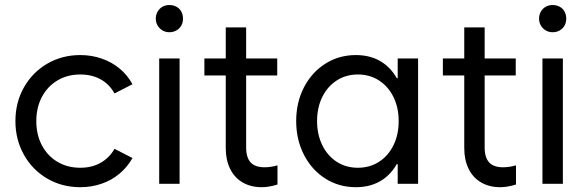

<svg xmlns="http://www.w3.org/2000/svg" viewBox="-20 -739 2349 772"><path d="M42 -252Q42 -327.1 76.2 -387.7Q110.4 -448.2 169.9 -482.9Q229.5 -517.6 302.7 -517.6Q348.6 -517.6 389.2 -503.4Q429.7 -489.3 460.9 -463.4Q492.2 -437.5 512.7 -400.4L440.4 -363.3Q419.9 -400.4 384.8 -419.9Q349.6 -439.5 302.7 -439.5Q251 -439.5 210.9 -415.5Q170.9 -391.6 148.4 -349.1Q126 -306.6 126 -252Q126 -197.3 148.4 -154.8Q170.9 -112.3 210.9 -88.4Q251 -64.5 302.7 -64.5Q349.6 -64.5 384.8 -84.5Q419.9 -104.5 440.4 -140.6L512.7 -103.5Q492.2 -67.4 460.9 -41Q429.7 -14.6 389.2 -0.5Q348.6 13.7 302.7 13.7Q229.5 13.7 169.9 -21Q110.4 -55.7 76.2 -116.7Q42 -177.7 42 -252Z M620.1 -503.9H702.1V0H620.1ZM606.4 -664.1Q606.4 -679.7 613.8 -692.4Q621.1 -705.1 633.3 -711.9Q645.5 -718.8 661.1 -718.8Q676.8 -718.8 689.5 -711.9Q702.1 -705.1 709 -692.4Q715.8 -679.7 715.8 -664.1Q715.8 -648.4 709 -636.2Q702.1 -624 689.5 -616.7Q676.8 -609.4 661.1 -609.4Q645.5 -609.4 633.3 -616.7Q621.1 -624 613.8 -636.2Q606.4 -648.4 606.4 -664.1Z M801.8 -503.9H1094.7V-435.5H801.8ZM887.7 -143.6V-628.9H969.7V-146.5Q969.7 -105.5 987.8 -85.9Q1005.9 -66.4 1043.9 -66.4Q1069.3 -66.4 1095.7 -74.2V2.9Q1061.5 13.7 1032.2 13.7Q988.3 13.7 955.6 -5.4Q922.9 -24.4 905.3 -60.1Q887.7 -95.7 887.7 -143.6Z M1411.1 13.7Q1342.8 13.7 1288.1 -21Q1233.4 -55.7 1202.1 -116.7Q1170.9 -177.7 1170.9 -252Q1170.9 -327.1 1202.1 -387.7Q1233.4 -448.2 1288.1 -482.9Q1342.8 -517.6 1411.1 -517.6Q1474.6 -517.6 1520 -486.3Q1565.4 -455.1 1589.4 -395.5Q1613.3 -335.9 1613.3 -252L1563.5 -424.8H1625V-79.1H1563.5L1613.3 -252Q1613.3 -168 1589.4 -108.4Q1565.4 -48.8 1520 -17.6Q1474.6 13.7 1411.1 13.7ZM1583 -252Q1583 -306.6 1562 -349.1Q1541 -391.6 1503.9 -415.5Q1466.8 -439.5 1418.9 -439.5Q1371.1 -439.5 1334 -415.5Q1296.9 -391.6 1275.9 -349.1Q1254.9 -306.6 1254.9 -252Q1254.9 -198.2 1275.9 -155.3Q1296.9 -112.3 1334 -88.4Q1371.1 -64.5 1418.9 -64.5Q1466.8 -64.5 1503.9 -88.4Q1541 -112.3 1562 -154.8Q1583 -197.3 1583 -252ZM1579.1 0V-101.6L1600.6 -252L1579.1 -385.7V-503.9H1661.1V0Z M1760.7 -503.9H2053.7V-435.5H1760.7ZM1846.7 -143.6V-628.9H1928.7V-146.5Q1928.7 -105.5 1946.8 -85.9Q1964.8 -66.4 2002.9 -66.4Q2028.3 -66.4 2054.7 -74.2V2.9Q2020.5 13.7 1991.2 13.7Q1947.3 13.7 1914.6 -5.4Q1881.8 -24.4 1864.3 -60.1Q1846.7 -95.7 1846.7 -143.6Z M2161.1 -503.9H2243.2V0H2161.1ZM2147.5 -664.1Q2147.5 -679.7 2154.8 -692.4Q2162.1 -705.1 2174.3 -711.9Q2186.5 -718.8 2202.1 -718.8Q2217.8 -718.8 2230.5 -711.9Q2243.2 -705.1 2250 -692.4Q2256.8 -679.7 2256.8 -664.1Q2256.8 -648.4 2250 -636.2Q2243.2 -624 2230.5 -616.7Q2217.8 -609.4 2202.1 -609.4Q2186.5 -609.4 2174.3 -616.7Q2162.1 -624 2154.8 -636.2Q2147.5 -648.4 2147.5 -664.1Z"/></svg>

Font: Wanted Sans Std Variable
Style: Regular
Weight: 400
Designer: Original Design by Kil Hyung-jin and Kang Hanbin, Wanted Lab, Inc;
Foundry: Wanted Lab, Inc.
Version: Version 1.003;Glyphs 3.2 (3227)